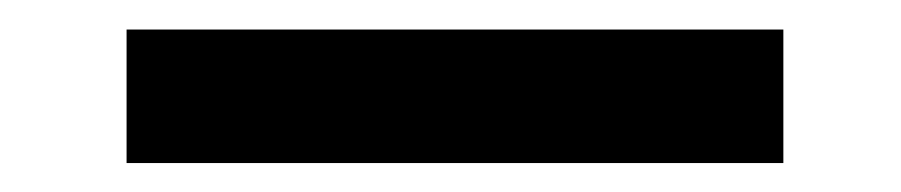

<svg xmlns="http://www.w3.org/2000/svg" viewBox="-20 -20 610 130"><path d="M65.7 90.4V0H510.4V90.4Z"/></svg>

Font: Hanuman
Style: Regular
Weight: 400
Designer: Danh Hong
Foundry: Danh Hong
Version: Version 9.000